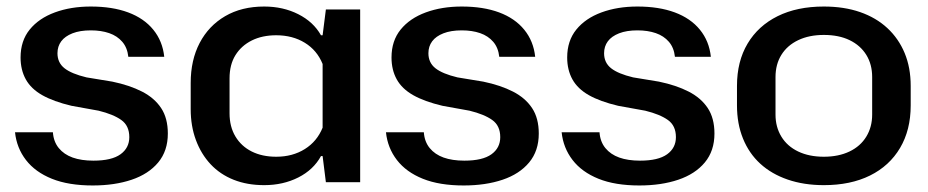

<svg xmlns="http://www.w3.org/2000/svg" viewBox="-20 -558 2843 588"><path d="M264 10Q190 10 139 -10.5Q88 -31 59.5 -68Q31 -105 26 -153H142Q144 -124 160 -104.5Q176 -85 202.5 -75.5Q229 -66 266 -66Q322 -66 349 -85.5Q376 -105 376 -138Q376 -173 351.5 -190.5Q327 -208 282 -219L199 -234Q144 -247 109.5 -266.5Q75 -286 59 -315Q43 -344 43 -382Q43 -433 71 -467.5Q99 -502 148 -520Q197 -538 258 -538Q324 -538 372.5 -520Q421 -502 449.5 -467Q478 -432 483 -384H373Q370 -412 354.5 -430Q339 -448 314.5 -456.5Q290 -465 258 -465Q225 -465 202 -456Q179 -447 167.5 -431.5Q156 -416 156 -395Q156 -366 177.5 -349Q199 -332 245 -321L324 -308Q377 -297 415 -277.5Q453 -258 473.5 -227Q494 -196 494 -149Q494 -96 464.5 -60.5Q435 -25 383 -7.5Q331 10 264 10Z M789 9Q737 9 695.5 -7.5Q654 -24 625 -55Q596 -86 580 -129Q564 -172 564 -224V-304Q564 -374 591.5 -426.5Q619 -479 669.5 -508.5Q720 -538 789 -538Q847 -538 893.5 -514.5Q940 -491 963 -450H968L978 -529H1083V0H978L968 -80H963Q940 -38 893.5 -14.5Q847 9 789 9ZM826 -78Q876 -78 913.5 -101.5Q951 -125 968 -167V-362Q951 -404 913.5 -427Q876 -450 826 -450Q783 -450 751 -434Q719 -418 701 -389Q683 -360 683 -318V-211Q683 -170 701 -140Q719 -110 751 -94Q783 -78 826 -78Z M1400 10Q1326 10 1275 -10.5Q1224 -31 1195.5 -68Q1167 -105 1162 -153H1278Q1280 -124 1296 -104.5Q1312 -85 1338.5 -75.5Q1365 -66 1402 -66Q1458 -66 1485 -85.5Q1512 -105 1512 -138Q1512 -173 1487.5 -190.5Q1463 -208 1418 -219L1335 -234Q1280 -247 1245.5 -266.5Q1211 -286 1195 -315Q1179 -344 1179 -382Q1179 -433 1207 -467.5Q1235 -502 1284 -520Q1333 -538 1394 -538Q1460 -538 1508.5 -520Q1557 -502 1585.5 -467Q1614 -432 1619 -384H1509Q1506 -412 1490.5 -430Q1475 -448 1450.5 -456.5Q1426 -465 1394 -465Q1361 -465 1338 -456Q1315 -447 1303.5 -431.5Q1292 -416 1292 -395Q1292 -366 1313.5 -349Q1335 -332 1381 -321L1460 -308Q1513 -297 1551 -277.5Q1589 -258 1609.5 -227Q1630 -196 1630 -149Q1630 -96 1600.5 -60.5Q1571 -25 1519 -7.5Q1467 10 1400 10Z M1938 10Q1864 10 1813 -10.5Q1762 -31 1733.5 -68Q1705 -105 1700 -153H1816Q1818 -124 1834 -104.5Q1850 -85 1876.5 -75.5Q1903 -66 1940 -66Q1996 -66 2023 -85.5Q2050 -105 2050 -138Q2050 -173 2025.5 -190.5Q2001 -208 1956 -219L1873 -234Q1818 -247 1783.5 -266.5Q1749 -286 1733 -315Q1717 -344 1717 -382Q1717 -433 1745 -467.5Q1773 -502 1822 -520Q1871 -538 1932 -538Q1998 -538 2046.5 -520Q2095 -502 2123.5 -467Q2152 -432 2157 -384H2047Q2044 -412 2028.5 -430Q2013 -448 1988.5 -456.5Q1964 -465 1932 -465Q1899 -465 1876 -456Q1853 -447 1841.5 -431.5Q1830 -416 1830 -395Q1830 -366 1851.5 -349Q1873 -332 1919 -321L1998 -308Q2051 -297 2089 -277.5Q2127 -258 2147.5 -227Q2168 -196 2168 -149Q2168 -96 2138.5 -60.5Q2109 -25 2057 -7.5Q2005 10 1938 10Z M2503 9Q2442 9 2392.5 -8Q2343 -25 2308.5 -56.5Q2274 -88 2255.5 -133.5Q2237 -179 2237 -235V-295Q2237 -370 2269.5 -424.5Q2302 -479 2361.5 -508.5Q2421 -538 2503 -538Q2565 -538 2614 -521Q2663 -504 2697.5 -472Q2732 -440 2750.5 -395.5Q2769 -351 2769 -295V-235Q2769 -160 2736.5 -105Q2704 -50 2644.5 -20.5Q2585 9 2503 9ZM2503 -78Q2548 -78 2581.5 -94Q2615 -110 2633 -139.5Q2651 -169 2651 -207V-322Q2651 -361 2633 -390Q2615 -419 2582 -435Q2549 -451 2503 -451Q2458 -451 2424.5 -435Q2391 -419 2373 -390Q2355 -361 2355 -322V-207Q2355 -169 2373 -139.5Q2391 -110 2424.5 -94Q2458 -78 2503 -78Z"/></svg>

Font: Hubot Sans Condensed ExtraLight Medium
Style: Regular
Weight: 500
Version: Version 2.000